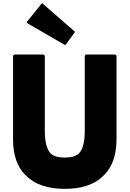

<svg xmlns="http://www.w3.org/2000/svg" viewBox="-20 -1179 825 1221"><path d="M526 -832 519 -825V-348C519 -276 507 -231 483 -204C462 -185 432 -177 392 -177C353 -177 323 -184 301 -204C278 -230 265 -276 265 -348V-825L258 -832H70L63 -825V-293C63 -194 89 -119 140 -67H141L148 -60C202 -6 284 22 392 22C500 22 582 -6 636 -60L643 -67C694 -118 721 -194 721 -293V-825L714 -832ZM248 -1159 241 -1152 149 -1037 156 -1030 394 -892 401 -899 457 -976 450 -983Z"/></svg>

Font: Hussar Woodtype
Style: Blk
Weight: 900
Foundry: Cannot Into Space Fonts
Version: Version 1.07